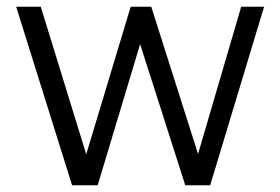

<svg xmlns="http://www.w3.org/2000/svg" viewBox="-20 -550 832 570"><path d="M696 -530 568 -93 429 -530H368L236 -92L101 -530H28L194 0H270L396 -419L530 0H604L764 -530Z"/></svg>

Font: Cheyenne Sans Light
Style: Regular
Weight: 300
Designer: The Public Sans project authors (U.S. Web Design System), Libre Franklin designed by Pablo Impallari and Rodrigo Fuenzal
Foundry: The Cheyenne Sans Project Authors
Version: Version 2.007